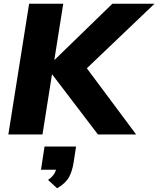

<svg xmlns="http://www.w3.org/2000/svg" viewBox="-20 -725 853 1035"><path d="M25 0 137 -705H321L273 -403H275L586 -705H813L421 -331L410 -408L714 0H508L262 -323H260L209 0ZM288 290 239 245Q263 228 273 210.5Q283 193 287 170L318 190H201L220 65H390L377 150Q370 196 352.5 229Q335 262 288 290Z"/></svg>

Font: Nunito Sans 12pt Black
Style: Italic
Weight: 900
Italic angle: -9°
Designer: Vernon Adams
Foundry: Vernon Adams
Version: Version 3.101;gftools[0.9.27]